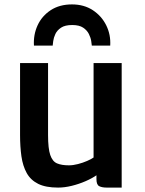

<svg xmlns="http://www.w3.org/2000/svg" viewBox="-20 -843 656 871"><path d="M243.5 8Q187.5 8 153.2 -9Q119 -26 101.2 -58Q83.5 -90 77.2 -133.8Q71 -177.5 71 -230.5V-557H198V-230.5Q198 -169 208 -139.8Q218 -110.5 238.8 -101.8Q259.5 -93 292.5 -93Q312 -93 334 -98.8Q356 -104.5 375 -112.8Q394 -121 404.5 -128.5V-557H532V8H464.5Q442.5 8 430 1.5Q417.5 -5 417.5 -30.5V-69L420 -49.5Q398 -34 368 -21Q338 -8 305.5 0Q273 8 243.5 8ZM306.5 -823Q361 -823 401 -796.8Q441 -770.5 462 -728Q483 -685.5 480 -636H396.5Q396 -642 393.8 -657Q391.5 -672 383.2 -688.8Q375 -705.5 357.2 -717.5Q339.5 -729.5 307.5 -729.5Q275 -729.5 257 -717.5Q239 -705.5 231.2 -688.8Q223.5 -672 221.5 -657Q219.5 -642 219 -636H134Q131 -685.5 150.5 -728Q170 -770.5 210 -796.8Q250 -823 306.5 -823Z"/></svg>

Font: Merriweather Sans Medium
Style: Regular
Weight: 500
Designer: Eben Sorkin
Foundry: Eben Sorkin
Version: Version 2.001